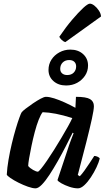

<svg xmlns="http://www.w3.org/2000/svg" viewBox="-20 -1029 580 1049"><path d="M174 0Q158 0 132.5 -9Q107 -18 81 -31Q55 -44 37 -56.5Q19 -69 17 -75Q19 -112 26.5 -156Q34 -200 44.5 -244Q55 -288 66 -325Q77 -362 86 -386.5Q95 -411 98 -415Q103 -422 120.5 -435.5Q138 -449 160 -464Q182 -479 201.5 -489.5Q221 -500 231 -500Q250 -500 276.5 -491.5Q303 -483 333 -469.5Q363 -456 392 -440L395 -500Q451 -500 472 -487.5Q493 -475 493 -449Q493 -430 482 -379.5Q471 -329 451.5 -252Q432 -175 405 -73L416 -66Q427 -77 441 -96.5Q455 -116 469.5 -138Q484 -160 495 -177Q504 -177 513.5 -172.5Q523 -168 525 -163Q520 -142 507 -114.5Q494 -87 476.5 -60.5Q459 -34 440.5 -17Q422 0 406 0Q384 0 359 -8.5Q334 -17 315.5 -27.5Q297 -38 294 -45L346 -201Q352 -220 357.5 -236Q363 -252 369 -267.5Q375 -283 382 -301L377 -304Q360 -270 339 -229Q318 -188 295 -147.5Q272 -107 250 -73.5Q228 -40 208.5 -20Q189 0 174 0ZM187 -91Q191 -91 204.5 -107.5Q218 -124 236.5 -151Q255 -178 275.5 -210.5Q296 -243 315.5 -276Q335 -309 351 -337.5Q367 -366 375 -384Q324 -400 285 -407.5Q246 -415 213 -416Q203 -404 191.5 -375Q180 -346 170 -308Q160 -270 152 -231.5Q144 -193 139 -163.5Q134 -134 134 -122Q144 -110 161 -100.5Q178 -91 187 -91ZM341 -562Q299 -562 272 -586Q245 -610 245 -647Q245 -678 261 -703Q277 -728 304.5 -743Q332 -758 364 -758Q407 -758 434 -733.5Q461 -709 461 -671Q461 -640 444.5 -615.5Q428 -591 401.5 -576.5Q375 -562 341 -562ZM347 -619Q370 -619 383 -632.5Q396 -646 396 -666Q396 -682 386 -691.5Q376 -701 358 -701Q336 -701 322.5 -687.5Q309 -674 309 -653Q309 -637 319.5 -628Q330 -619 347 -619ZM337 -799Q326 -802 316.5 -811.5Q307 -821 304 -828Q340 -881 374.5 -921.5Q409 -962 434.5 -985.5Q460 -1009 471 -1009Q482 -1009 495.5 -998.5Q509 -988 520 -971.5Q531 -955 532 -939Z"/></svg>

Font: Texturina 12pt
Style: Bold Italic
Weight: 700
Italic angle: -11°
Designer: Guillermo Torres Carreño
Foundry: Omnibus-Type
Version: Version 1.002